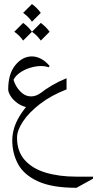

<svg xmlns="http://www.w3.org/2000/svg" viewBox="-20 -562 468 924"><path d="M348.1 341.8Q230 341.8 162.4 310.5Q94.7 279.3 66.9 227.5Q39.1 175.8 39.1 114.3Q39.1 54.7 74 -2.9Q108.9 -60.5 168.2 -108.4Q227.5 -156.2 300.3 -185.5V-131.8Q226.1 -103 172.6 -61.8Q119.1 -20.5 90.6 22.5Q62 65.4 62 100.6Q62 166 98.4 207.5Q134.8 249 199.2 268.6Q263.7 288.1 347.7 288.1H427.7V297.9ZM120.6 -43.9Q90.3 -47.9 67.6 -63.2Q44.9 -78.6 32.2 -97.9Q19.5 -117.2 19.5 -131.8Q19.5 -206.5 53.7 -248.5Q87.9 -290.5 133.8 -290.5Q154.8 -290.5 176.5 -279.5Q198.2 -268.6 218.8 -244.6L213.9 -238.3Q198.7 -244.1 177.2 -244.1Q151.4 -244.1 122.8 -235.1Q94.2 -226.1 71.5 -209Q48.8 -191.9 40.5 -167L43 -189Q44.9 -172.4 56.4 -150.9Q67.9 -129.4 86.7 -113.8Q105.5 -98.1 129.9 -98.1Q154.8 -98.1 178.7 -116.7ZM133.8 -542.5Q158.2 -524.9 176.3 -500L133.8 -457.5Q117.2 -481.9 91.3 -500ZM91.3 -451.7Q115.7 -434.1 133.8 -409.2L91.3 -366.7Q74.7 -391.1 48.8 -409.2ZM176.3 -451.7Q200.7 -434.1 218.8 -409.2L176.3 -366.7Q159.7 -391.1 133.8 -409.2Z"/></svg>

Font: Lateef ExtraLight
Style: Regular
Weight: 200
Designer: SIL International
Foundry: SIL International
Version: Version 4.200